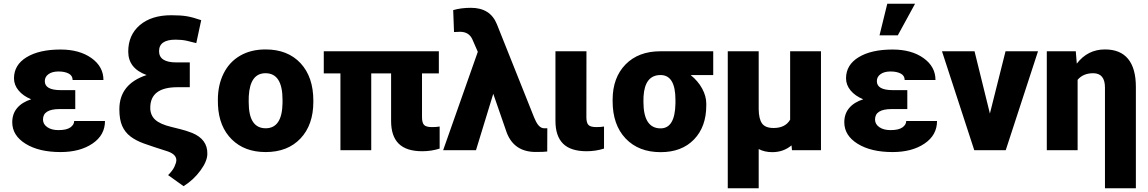

<svg xmlns="http://www.w3.org/2000/svg" viewBox="-20 -802 6126 1025"><path d="M209.5 -164.1Q209.5 -139.2 232.2 -123.3Q254.9 -107.4 292 -107.4Q335.4 -107.4 355.7 -121.8Q376 -136.2 376 -156.2H540.5Q540.5 -80.6 473.6 -35.4Q406.7 9.8 303.2 9.8Q188 9.8 116.7 -34.4Q45.4 -78.6 45.4 -149.4Q45.4 -194.3 71.5 -225.3Q97.7 -256.3 146.5 -272Q103.5 -289.6 79.1 -319.1Q54.7 -348.6 54.7 -383.8Q54.7 -455.6 122.1 -496.6Q189.5 -537.6 303.2 -537.6Q404.3 -537.6 468.3 -491.9Q532.2 -446.3 532.2 -375H367.7Q367.7 -398.4 346.4 -409.4Q325.2 -420.4 292.5 -420.4Q258.8 -420.4 239 -406.2Q219.2 -392.1 219.2 -368.7Q219.2 -320.8 304.7 -320.8H381.8V-219.7H297.9Q209.5 -219.7 209.5 -164.1Z M1027.8 -571.8 976.6 -584.5Q949.7 -590.3 917.5 -590.3Q829.1 -590.3 829.1 -528.8Q829.1 -468.8 921.9 -468.8H993.2V-336.4H927.2Q782.2 -336.4 782.2 -226.6Q782.2 -187.5 808.1 -163.3Q834 -139.2 893.3 -124.8Q952.6 -110.4 972.2 -104.2Q991.7 -98.1 1005.9 -92.3Q1088.4 -58.1 1086.9 19Q1086.9 58.1 1050 108.4Q1013.2 158.7 960 191.9L877.4 132.8Q901.4 109.4 911.4 87.6Q921.4 65.9 921.4 53.2Q921.4 22.9 877 6.8Q791 -20.5 747.8 -36.1Q704.6 -51.8 675.8 -74Q647 -96.2 632.1 -130.1Q617.2 -164.1 617.2 -218.8Q617.2 -353.5 762.7 -401.4Q664.6 -437 664.6 -526.4Q664.6 -615.2 726.6 -668Q788.6 -720.7 894.5 -720.7Q945.8 -720.7 978.3 -715.1Q1010.7 -709.5 1054.2 -694.3Z M1143.1 -269Q1143.1 -348.1 1173.8 -409.9Q1204.6 -471.7 1262.2 -504.9Q1319.8 -538.1 1397.5 -538.1Q1516.1 -538.1 1584.5 -464.6Q1652.8 -391.1 1652.8 -264.6V-258.8Q1652.8 -135.3 1584.2 -62.7Q1515.6 9.8 1398.4 9.8Q1285.6 9.8 1217.3 -57.9Q1148.9 -125.5 1143.6 -241.2ZM1307.6 -258.8Q1307.6 -185.5 1330.6 -151.4Q1353.5 -117.2 1398.4 -117.2Q1486.3 -117.2 1488.3 -252.4V-269Q1488.3 -411.1 1397.5 -411.1Q1314.9 -411.1 1308.1 -288.6Z M2322.8 -410.2H2232.9V-176.8Q2232.9 -147 2243.7 -135.3Q2254.4 -123.5 2286.1 -123.5Q2310.5 -123.5 2327.1 -126.5V-8.8Q2282.7 5.4 2234.4 5.4Q2149.4 5.4 2108.6 -34.9Q2067.9 -75.2 2067.9 -156.2V-410.2H1961.9V0H1797.4V-410.2H1708.5V-528.3H2322.8Z M2494.1 -760.3Q2597.7 -760.3 2632.8 -672.4L2831.5 -174.8L2839.8 -156.7Q2858.4 -117.7 2884.8 -117.2H2901.9L2901.4 6.8Q2885.7 9.3 2840.3 9.3Q2724.6 9.3 2685.1 -94.2L2613.3 -301.3L2521 0H2345.7L2530.8 -525.4L2502 -591.3Q2483.9 -632.3 2435.5 -632.3L2403.8 -630.9L2399.4 -748Q2440.9 -760.3 2494.1 -760.3Z M3110.8 -528.3 3110.4 -176.8Q3110.4 -147 3121.1 -135.3Q3131.8 -123.5 3163.6 -123.5Q3188 -123.5 3204.6 -126.5V-8.8Q3160.2 5.4 3111.8 5.4Q3026.4 5.4 2985.8 -35.2Q2945.3 -75.7 2945.3 -156.2V-528.3Z M3787.6 -401.4H3667Q3706.5 -369.6 3728.5 -329.1Q3750.5 -288.6 3750.5 -249V-238.8Q3750.5 -125.5 3685.1 -57.6Q3619.6 10.3 3506.8 10.3Q3389.2 10.3 3319.8 -62.7Q3250.5 -135.7 3250.5 -262.2V-269Q3250.5 -387.2 3319.3 -457.8Q3388.2 -528.3 3505.9 -528.3Q3505.9 -527.8 3506.3 -527.8V-528.3H3787.6ZM3415 -258.8Q3415 -116.7 3506.8 -116.7Q3583.5 -116.7 3585.9 -249.5V-269Q3585.9 -401.4 3506.3 -401.4Q3422.4 -401.4 3415.5 -287.1Z M4030.3 -528.3V-219.7Q4030.8 -167.5 4048.1 -143.1Q4065.4 -118.7 4109.9 -118.7Q4172.4 -118.7 4198.2 -163.1V-528.3H4362.8V0H4208L4205.6 -25.9Q4162.1 10.3 4103 10.3Q4061.5 10.3 4030.3 -6.3V203.1H3865.2V-528.3Z M4651.4 -164.1Q4651.4 -139.2 4674.1 -123.3Q4696.8 -107.4 4733.9 -107.4Q4777.3 -107.4 4797.6 -121.8Q4817.9 -136.2 4817.9 -156.2H4982.4Q4982.4 -80.6 4915.5 -35.4Q4848.6 9.8 4745.1 9.8Q4629.9 9.8 4558.6 -34.4Q4487.3 -78.6 4487.3 -149.4Q4487.3 -194.3 4513.4 -225.3Q4539.6 -256.3 4588.4 -272Q4545.4 -289.6 4521 -319.1Q4496.6 -348.6 4496.6 -383.8Q4496.6 -455.6 4564 -496.6Q4631.3 -537.6 4745.1 -537.6Q4846.2 -537.6 4910.2 -491.9Q4974.1 -446.3 4974.1 -375H4809.6Q4809.6 -398.4 4788.3 -409.4Q4767.1 -420.4 4734.4 -420.4Q4700.7 -420.4 4680.9 -406.2Q4661.1 -392.1 4661.1 -368.7Q4661.1 -320.8 4746.6 -320.8H4823.7V-219.7H4739.7Q4651.4 -219.7 4651.4 -164.1ZM4716.8 -782.2H4865.2L4772.9 -613.3H4675.3Z M5264.6 -195.8 5348.1 -528.3H5521.5L5349.1 0H5181.2L5008.8 -528.3H5182.6Z M5723.1 -528.3 5728.5 -462.4Q5786.6 -538.1 5878.9 -538.1Q5960.9 -538.1 6002.4 -487.5Q6043.9 -437 6043.9 -337.9V203.1H5878.9V-334.5Q5878.9 -411.1 5815.9 -411.1Q5762.7 -411.1 5732.9 -376V0H5568.4V-528.3Z"/></svg>

Font: Roboto
Style: Regular
Weight: 900
Designer: Google
Version: Version 2.001171; 2014